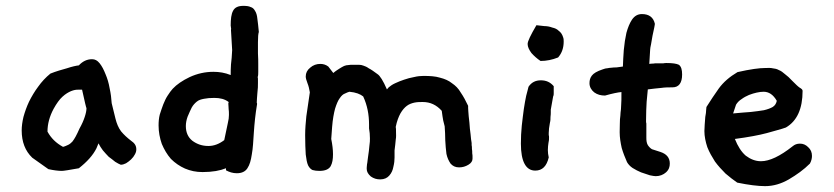

<svg xmlns="http://www.w3.org/2000/svg" viewBox="-20 -598 2846 655"><path d="M427 -118C439 -110 445 -101 445 -89C445 -83 444 -78 440 -71C437 -65 433 -60 427 -54C422 -49 416 -45 410 -41C404 -38 398 -36 392 -36C387 -38 381 -41 373 -46C366 -52 359 -57 351 -63C344 -70 338 -77 331 -85C325 -93 320 -101 316 -109L309 -92C297 -68 277 -46 249 -24C216 -18 197 -15 191 -15C179 -15 163 -17 145 -21L90 -60C66 -83 54 -114 54 -153C54 -167 56 -182 60 -199C65 -217 71 -234 79 -251C88 -269 98 -286 110 -302C122 -319 136 -334 152 -347C172 -355 190 -360 208 -365C226 -371 240 -374 249 -375C262 -389 277 -396 294 -396C304 -396 312 -392 320 -382C328 -372 334 -360 340 -345C346 -331 351 -315 354 -297C358 -279 360 -262 361 -246L374 -193C378 -177 384 -162 393 -150C403 -138 414 -128 427 -118ZM275 -229C274 -230 269 -251 260 -292H245C239 -292 232 -291 222 -287C213 -283 204 -278 193 -268C183 -259 173 -245 163 -227C149 -201 142 -175 142 -149C154 -127 171 -110 195 -97C203 -99 208 -102 213 -104C219 -107 223 -111 227 -115C231 -120 234 -125 238 -132C242 -140 247 -149 251 -159C260 -175 265 -187 269 -199C273 -211 275 -221 275 -229Z M863 -489C861 -483 860 -472 860 -454V-416C861 -401 861 -388 861 -378V-353C861 -346 861 -340 859 -335C860 -333 860 -330 860 -326V-315C860 -306 860 -295 858 -280C857 -266 856 -256 856 -250V-247C857 -246 857 -245 857 -243C851 -207 848 -176 846 -146C844 -117 843 -92 839 -71C836 -51 832 -36 824 -24C817 -13 805 -7 788 -7C774 -7 762 -11 751 -17V-24C731 -16 705 -11 671 -11C649 -11 630 -15 611 -23C593 -31 577 -42 563 -56C550 -71 540 -88 532 -107C525 -127 521 -148 521 -170C521 -183 522 -195 525 -207C529 -220 533 -231 537 -242C542 -254 546 -263 552 -272C558 -282 564 -289 569 -295C583 -310 602 -323 627 -335C653 -347 680 -353 708 -353C728 -353 747 -350 767 -342C767 -352 767 -364 768 -378C770 -392 771 -409 772 -427L768 -495C768 -499 769 -501 768 -503C768 -506 767 -509 767 -511C767 -533 769 -550 775 -561C781 -573 793 -578 810 -578C821 -578 829 -577 835 -574C842 -572 846 -568 850 -561C854 -555 857 -546 858 -534C860 -522 861 -507 863 -489ZM760 -250C747 -260 731 -264 711 -264C697 -264 686 -263 676 -261C666 -259 658 -257 651 -251C645 -246 639 -240 634 -231C630 -223 625 -212 620 -200C616 -189 614 -178 614 -168C614 -147 621 -130 636 -118C652 -106 670 -100 691 -100C710 -100 728 -107 745 -120C751 -148 755 -166 757 -177C760 -189 761 -198 761 -206C761 -214 761 -220 760 -226C760 -233 759 -239 759 -243V-246C760 -248 760 -249 760 -250Z M1592 -57C1592 -49 1588 -42 1578 -36C1568 -30 1558 -27 1546 -27C1533 -27 1524 -32 1517 -40C1511 -49 1506 -59 1503 -73C1501 -87 1500 -103 1499 -119C1499 -136 1498 -152 1497 -167C1496 -172 1494 -179 1492 -187C1490 -196 1489 -207 1487 -220C1469 -240 1448 -250 1422 -250C1413 -250 1404 -250 1394 -248C1385 -246 1376 -243 1368 -237C1360 -231 1353 -223 1346 -211C1340 -200 1334 -185 1330 -165C1331 -162 1331 -156 1331 -147C1331 -140 1332 -132 1330 -121C1329 -111 1328 -99 1326 -85V-80V-61C1326 -51 1325 -41 1322 -29C1320 -18 1316 -8 1308 1C1301 9 1291 14 1277 14C1265 14 1255 11 1245 4C1236 -4 1231 -12 1231 -22C1231 -24 1231 -29 1232 -37C1234 -46 1234 -55 1236 -66C1238 -78 1239 -88 1240 -99C1242 -111 1242 -120 1242 -126C1242 -138 1241 -149 1239 -160V-173C1239 -207 1233 -239 1219 -269C1209 -277 1194 -283 1172 -285C1168 -284 1163 -282 1157 -279C1151 -277 1145 -272 1139 -263C1133 -255 1128 -243 1123 -227C1119 -212 1115 -191 1113 -165L1110 -124C1114 -104 1116 -87 1116 -72C1116 -55 1114 -42 1108 -31C1102 -21 1090 -15 1070 -15C1060 -15 1053 -16 1046 -18C1040 -21 1035 -26 1031 -34C1027 -43 1025 -55 1023 -71C1022 -88 1021 -110 1021 -137C1021 -159 1023 -180 1025 -201C1028 -223 1032 -250 1037 -283C1035 -295 1033 -304 1029 -314C1025 -324 1023 -332 1023 -337C1023 -349 1028 -359 1038 -367C1048 -376 1060 -380 1073 -380C1083 -380 1092 -377 1100 -371L1117 -349C1125 -356 1132 -360 1138 -364C1144 -368 1150 -371 1154 -373C1159 -375 1164 -376 1168 -376C1173 -377 1178 -377 1184 -377H1204C1210 -377 1215 -376 1220 -374C1226 -372 1231 -370 1238 -365C1246 -361 1256 -354 1268 -345C1276 -340 1287 -323 1300 -293L1306 -300C1312 -305 1319 -310 1328 -314C1338 -319 1347 -322 1358 -326C1370 -330 1380 -333 1392 -335C1404 -338 1415 -339 1424 -339C1446 -339 1465 -338 1481 -333C1497 -329 1511 -323 1522 -314C1534 -306 1544 -296 1552 -282C1561 -269 1569 -254 1577 -237V-230C1577 -225 1578 -215 1579 -201C1581 -187 1582 -173 1583 -159C1585 -145 1586 -134 1587 -123C1589 -113 1589 -108 1589 -109V-103C1590 -99 1590 -96 1590 -90C1591 -85 1591 -81 1591 -75C1592 -70 1592 -66 1592 -63Z M1901 -471C1903 -466 1903 -461 1903 -456C1903 -435 1897 -417 1884 -402C1864 -394 1844 -390 1824 -390C1812 -398 1802 -407 1793 -417C1785 -428 1780 -438 1780 -448C1780 -457 1790 -478 1810 -512C1819 -511 1827 -510 1837 -509C1847 -509 1856 -507 1864 -504C1873 -502 1880 -499 1886 -493C1893 -488 1898 -481 1901 -471ZM1869 -304V-291V-280C1869 -276 1869 -273 1867 -269L1859 -224V-215C1859 -211 1859 -206 1858 -199C1858 -193 1858 -186 1856 -179C1855 -173 1854 -166 1853 -160C1853 -154 1852 -149 1852 -145V-137C1853 -135 1853 -133 1853 -129C1853 -123 1853 -118 1851 -110C1850 -103 1849 -95 1849 -86C1849 -78 1850 -70 1852 -61C1845 -31 1830 -16 1806 -16C1774 -16 1757 -47 1757 -108C1757 -129 1758 -149 1760 -169C1762 -190 1765 -209 1767 -226C1770 -244 1772 -258 1775 -271C1779 -285 1781 -295 1783 -302C1793 -317 1807 -324 1825 -324C1843 -324 1857 -318 1869 -304Z M2296 -377C2304 -371 2307 -360 2307 -344C2307 -315 2296 -300 2274 -300H2270C2260 -300 2249 -300 2235 -298C2222 -297 2207 -295 2190 -293C2189 -283 2188 -269 2186 -251C2185 -233 2184 -212 2184 -187V-181C2185 -179 2185 -177 2185 -174V-128C2185 -118 2186 -110 2190 -103C2194 -97 2199 -92 2204 -89L2232 -80C2254 -73 2265 -60 2265 -40C2265 -29 2262 -19 2252 -10C2243 -2 2231 3 2217 3C2213 3 2207 2 2197 0C2187 -3 2178 -6 2167 -10C2157 -14 2148 -19 2138 -25C2129 -31 2123 -38 2119 -45C2112 -61 2106 -76 2101 -93C2097 -111 2094 -129 2094 -147C2094 -168 2095 -183 2095 -191C2096 -200 2097 -208 2097 -214C2098 -221 2099 -229 2099 -238C2100 -248 2100 -263 2100 -284C2088 -283 2069 -279 2044 -272C2030 -272 2018 -275 2007 -283C1997 -291 1991 -302 1991 -314C1991 -324 1993 -332 1999 -340C2005 -348 2017 -355 2035 -361C2041 -363 2046 -365 2051 -365C2057 -366 2061 -367 2066 -367C2072 -368 2077 -368 2083 -368C2089 -369 2097 -370 2105 -371C2106 -388 2106 -406 2108 -427C2110 -449 2113 -468 2117 -486C2122 -504 2128 -519 2136 -531C2145 -544 2156 -550 2170 -550C2194 -550 2209 -539 2214 -517C2214 -517 2214 -513 2212 -504C2210 -496 2208 -486 2206 -476C2204 -466 2203 -457 2201 -447C2199 -438 2198 -432 2198 -429L2195 -380C2200 -381 2204 -381 2208 -381C2212 -382 2217 -382 2221 -382H2230H2243C2247 -383 2251 -383 2254 -383C2274 -383 2288 -381 2296 -377Z M2743 -40C2722 -19 2698 -2 2671 14C2645 29 2618 37 2590 37C2566 37 2534 33 2495 25C2482 16 2469 6 2455 -6C2442 -19 2430 -32 2419 -47C2409 -63 2400 -78 2393 -96C2387 -114 2383 -133 2383 -151C2383 -157 2384 -163 2384 -172C2385 -182 2385 -190 2386 -199C2388 -209 2389 -217 2389 -223C2390 -230 2390 -233 2390 -233C2404 -255 2417 -275 2432 -296C2448 -318 2469 -336 2496 -352C2540 -362 2571 -366 2590 -366C2600 -366 2609 -367 2616 -365C2624 -364 2630 -363 2637 -359C2645 -356 2651 -351 2658 -345C2666 -339 2674 -332 2683 -322C2694 -311 2702 -303 2708 -299C2715 -295 2718 -292 2718 -288C2718 -227 2699 -185 2661 -163C2645 -157 2623 -152 2596 -144C2570 -137 2533 -130 2487 -124C2497 -99 2509 -80 2524 -67C2540 -55 2557 -48 2576 -48C2605 -48 2641 -65 2684 -99C2691 -105 2699 -108 2709 -108C2720 -108 2729 -104 2737 -96C2746 -88 2750 -78 2750 -66C2750 -58 2748 -49 2743 -40ZM2630 -254C2618 -275 2603 -285 2585 -285C2578 -285 2570 -284 2561 -282C2553 -280 2545 -278 2535 -274C2526 -270 2518 -266 2510 -260C2502 -255 2496 -249 2491 -241L2481 -211C2504 -213 2524 -215 2541 -216C2559 -218 2574 -220 2586 -222C2599 -225 2609 -229 2616 -233C2624 -238 2628 -245 2630 -254Z"/></svg>

Font: Gaegu
Style: Bold
Weight: 700
Designer: JIKJI
Foundry: JIKJI
Version: Version 1.00